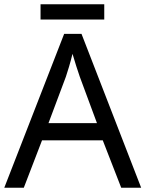

<svg xmlns="http://www.w3.org/2000/svg" viewBox="-20 -875 679 895"><path d="M466 -855H169V-784H466ZM545 0H638L360 -717H279L0 0H91L176 -221H459ZM352 -517 432 -301H206L287 -517C295 -540 308 -583 318 -624C325 -599 346 -533 352 -517Z"/></svg>

Font: Noto Sans Mro
Style: Regular
Weight: 400
Designer: Monotype Design Team
Foundry: Monotype Imaging Inc.
Version: Version 2.001